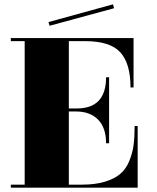

<svg xmlns="http://www.w3.org/2000/svg" viewBox="-20 -876 726 887"><path d="M30 -9V-23H94V-686H30V-700H597V-472H583Q583 -582 536 -634Q489 -686 373 -686H298V-375H335Q470 -375 470 -519H484V-214H470Q470 -286 433 -323.5Q396 -361 331 -361H298V-23H359Q420 -23 464.5 -36.5Q509 -50 535.5 -72.5Q562 -95 577 -131.5Q592 -168 597 -205Q602 -242 602 -294H616V-9ZM502 -856 507 -838 209 -757 204 -774Z"/></svg>

Font: Elsie Swash Caps Black
Style: Regular
Weight: 900
Designer: Alejandro Inler
Foundry: Alejandro Inler
Version: 1.001